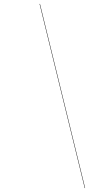

<svg xmlns="http://www.w3.org/2000/svg" viewBox="-20 -800 560 970"><path d="M182 -780H180L408 150H410Z"/></svg>

Font: Bodoni* 96pt Fatface
Style: Italic
Weight: 900
Italic angle: -13°
Version: Version 2.3